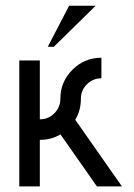

<svg xmlns="http://www.w3.org/2000/svg" viewBox="-20 -665 479 685"><path d="M415 0H325.7L195.8 -185.5Q163.1 -166 122.1 -166V0H48.8V-449.2H122.1V-239.3Q152.3 -239.3 173.8 -260.7Q195.3 -282.2 195.3 -312.5Q195.3 -373 238.3 -416Q281.2 -459 341.8 -459V-385.7Q311.5 -385.7 290 -364.3Q268.6 -342.8 268.6 -312.5Q268.6 -271 248.5 -237.8ZM171.9 -498H150.4L226.6 -644.5H321.3Z"/></svg>

Font: Catrinity
Style: Regular
Weight: 400
Designer: Alexander Lange
Foundry: High-Logic / Made with FontCreator
Version: Version 2.090;May 20, 2024;FontCreator 15.0.0.2974 64-bit